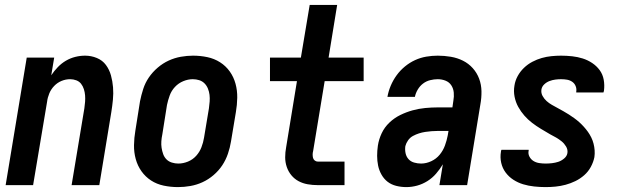

<svg xmlns="http://www.w3.org/2000/svg" viewBox="-20 -755 2540 783"><path d="M3 0 89 -520H201L189 -448Q201 -466 216 -481.5Q231 -497 249 -507.5Q267 -518 287 -523Q307 -528 327 -528Q352 -528 375 -518.5Q398 -509 412 -490Q426 -471 432.5 -447.5Q439 -424 441 -399Q443 -374 440.5 -348.5Q438 -323 434 -298L385 0H272L324 -313Q326 -327 327 -340Q328 -353 327 -366Q326 -379 322 -391.5Q318 -404 310.5 -413.5Q303 -423 291 -427.5Q279 -432 266 -432Q248 -432 231 -425Q214 -418 201 -404.5Q188 -391 181 -374Q174 -357 172 -340L115 0Z M706 8Q676 8 647.5 2Q619 -4 596 -19Q573 -34 557 -56.5Q541 -79 533.5 -106.5Q526 -134 526.5 -163.5Q527 -193 532 -222L551 -342Q556 -367 564 -392Q572 -417 587 -439Q602 -461 623 -479Q644 -497 668 -508Q692 -519 717.5 -523.5Q743 -528 767 -528Q797 -528 825.5 -522Q854 -516 877.5 -501Q901 -486 917 -463.5Q933 -441 940.5 -413.5Q948 -386 947.5 -356.5Q947 -327 942 -298L922 -178Q918 -153 909.5 -128Q901 -103 886.5 -81Q872 -59 851 -41Q830 -23 806 -12Q782 -1 756.5 3.5Q731 8 706 8ZM707 -88Q727 -88 746.5 -96Q766 -104 780 -119.5Q794 -135 801.5 -154.5Q809 -174 812 -193L832 -313Q834 -327 835 -341Q836 -355 834.5 -368Q833 -381 828 -393.5Q823 -406 814 -415Q805 -424 792.5 -428Q780 -432 766 -432Q747 -432 727.5 -424Q708 -416 693.5 -400.5Q679 -385 672 -365.5Q665 -346 661 -327L642 -207Q639 -193 638 -179Q637 -165 639 -152Q641 -139 645.5 -126.5Q650 -114 659 -105Q668 -96 681 -92Q694 -88 707 -88Z M1276 0Q1255 0 1235 -3.5Q1215 -7 1198 -16Q1181 -25 1168.5 -40Q1156 -55 1149.5 -74Q1143 -93 1143 -113.5Q1143 -134 1147 -155L1191 -424H1081V-520H1207L1243 -735H1355L1320 -520H1463V-424H1304L1257 -139Q1255 -132 1255 -125Q1255 -118 1256.5 -111.5Q1258 -105 1263.5 -100.5Q1269 -96 1276 -96H1385V0Z M1637 8Q1616 8 1596 3Q1576 -2 1561 -13.5Q1546 -25 1536 -42.5Q1526 -60 1522 -79.5Q1518 -99 1518 -119.5Q1518 -140 1521 -161Q1525 -187 1536.5 -211.5Q1548 -236 1568 -255Q1588 -274 1612.5 -286Q1637 -298 1662.5 -305Q1688 -312 1714 -314.5Q1740 -317 1765 -317H1825L1829 -345Q1832 -361 1830.5 -377.5Q1829 -394 1820.5 -407Q1812 -420 1797 -426Q1782 -432 1765 -432Q1750 -432 1734 -428Q1718 -424 1705 -414Q1692 -404 1683.5 -389.5Q1675 -375 1672 -360H1560Q1564 -383 1573.5 -405.5Q1583 -428 1597.5 -448Q1612 -468 1631.5 -484Q1651 -500 1673 -510Q1695 -520 1718.5 -524Q1742 -528 1765 -528Q1792 -528 1818.5 -523.5Q1845 -519 1868 -507.5Q1891 -496 1908 -477Q1925 -458 1934 -434Q1943 -410 1943.5 -383Q1944 -356 1939 -329L1885 0H1772L1786 -85Q1774 -65 1758.5 -47Q1743 -29 1723 -16.5Q1703 -4 1681 2Q1659 8 1637 8ZM1697 -88Q1718 -88 1738.5 -97.5Q1759 -107 1773 -124Q1787 -141 1794.5 -161.5Q1802 -182 1806 -203L1809 -221H1765Q1753 -221 1740 -220Q1727 -219 1714 -217Q1701 -215 1688.5 -211Q1676 -207 1664 -200.5Q1652 -194 1644 -182.5Q1636 -171 1633 -159Q1631 -144 1634 -130Q1637 -116 1646 -106Q1655 -96 1669 -92Q1683 -88 1697 -88Z M2205 8Q2182 8 2158.5 5.5Q2135 3 2113.5 -3.5Q2092 -10 2073.5 -22Q2055 -34 2042 -51.5Q2029 -69 2024 -91Q2019 -113 2023 -137Q2023 -139 2023.5 -140.5Q2024 -142 2025 -144H2136Q2136 -143 2136 -142.5Q2136 -142 2136 -141Q2133 -128 2139 -116.5Q2145 -105 2155.5 -98.5Q2166 -92 2179 -90Q2192 -88 2205 -88Q2218 -88 2231 -89.5Q2244 -91 2256.5 -95Q2269 -99 2280.5 -108.5Q2292 -118 2294 -131Q2296 -145 2288.5 -157.5Q2281 -170 2270.5 -178.5Q2260 -187 2248 -194Q2236 -201 2224 -207Q2205 -218 2186 -229.5Q2167 -241 2150 -254Q2133 -267 2118.5 -283.5Q2104 -300 2093.5 -319Q2083 -338 2078.5 -360.5Q2074 -383 2078 -406Q2081 -426 2091 -444.5Q2101 -463 2116.5 -478Q2132 -493 2151 -503Q2170 -513 2189.5 -518.5Q2209 -524 2229 -526Q2249 -528 2268 -528Q2291 -528 2313.5 -525.5Q2336 -523 2356.5 -516.5Q2377 -510 2395 -498Q2413 -486 2425.5 -469Q2438 -452 2442 -430Q2446 -408 2443 -385Q2442 -383 2442 -381.5Q2442 -380 2441 -378H2330Q2330 -379 2330 -379.5Q2330 -380 2330 -381Q2332 -393 2327.5 -404Q2323 -415 2313.5 -421.5Q2304 -428 2292.5 -430Q2281 -432 2268 -432Q2257 -432 2245 -430.5Q2233 -429 2221 -424.5Q2209 -420 2199.5 -411Q2190 -402 2188 -390Q2186 -376 2192.5 -364Q2199 -352 2209 -343Q2219 -334 2230.5 -327.5Q2242 -321 2254 -314.5Q2266 -308 2277.5 -301.5Q2289 -295 2300 -288Q2311 -281 2322 -273Q2333 -265 2342.5 -256.5Q2352 -248 2361 -238Q2370 -228 2377.5 -217.5Q2385 -207 2391 -195Q2397 -183 2400.5 -169.5Q2404 -156 2405 -142Q2406 -128 2404 -114Q2400 -94 2389.5 -74.5Q2379 -55 2362.5 -40.5Q2346 -26 2326.5 -16.5Q2307 -7 2286.5 -1.5Q2266 4 2245.5 6Q2225 8 2205 8Z"/></svg>

Font: Iosevka SS04
Style: Bold Italic
Weight: 700
Italic angle: -9°
Monospace: yes
Designer: Belleve Invis
Foundry: Belleve Invis
Version: Version 19.0.0; ttfautohint (v1.8.4)